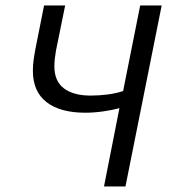

<svg xmlns="http://www.w3.org/2000/svg" viewBox="-20 -676 611 696"><path d="M357 0 412.9 -283.9Q387.2 -276.9 353.9 -272.2Q320.7 -267.4 289.1 -267.4Q198.4 -267.4 148.8 -305.7Q99.2 -344 99.2 -419.5Q99.2 -438 101.5 -455.9Q103.7 -473.8 108.1 -497.1L139.8 -656.3H216.2L183.1 -493.4Q181.1 -482.1 179.1 -466.5Q177.1 -450.8 177.1 -435.8Q177.1 -381.9 211.7 -355.7Q246.3 -329.5 308.6 -329.5Q339 -329.5 370.6 -333.6Q402.2 -337.7 426.3 -346L488.2 -656.3H566.1L434.8 0Z"/></svg>

Font: Source Sans 3
Style: Italic
Weight: 200
Italic angle: -11°
Designer: Paul D. Hunt
Foundry: Adobe
Version: Version 3.046;hotconv 1.0.118;makeotfexe 2.5.65603